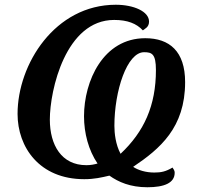

<svg xmlns="http://www.w3.org/2000/svg" viewBox="-20 -745 844 809"><path d="M601 44C672 44 716 26 716 -17C716 -29 709 -34 707 -39C678 -22 659 -18 630 -18C594 -18 562 -28 541 -42C654 -118 760 -207 760 -399C760 -529 694 -584 592 -584C415 -584 334 -404 334 -255C334 -184 353 -112 391 -56C377 -52 362 -49 344 -49C239 -49 190 -134 190 -241C190 -366 257 -661 461 -661C517 -661 555 -646 582 -617C590 -624 608 -630 608 -654C608 -697 543 -725 468 -725C212 -725 54 -475 54 -265C54 -125 146 10 335 10C377 10 407 3 441 -5C479 22 529 44 601 44ZM488 -97C467 -136 462 -184 462 -215C462 -362 515 -525 587 -525C620 -525 637 -518 637 -450C637 -300 587 -190 488 -97Z"/></svg>

Font: Noto Serif Semi
Style: Italic
Weight: 600
Italic angle: -12°
Designer: Monotype Design Team
Foundry: Monotype Imaging Inc.
Version: Version 1.901